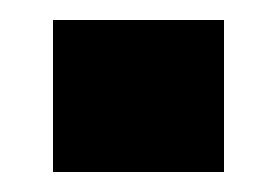

<svg xmlns="http://www.w3.org/2000/svg" viewBox="-20 -172 276 192"><path d="M33 0V-152H204V0Z"/></svg>

Font: Hubot Sans Condensed ExtraLight
Style: Bold
Weight: 700
Version: Version 2.000